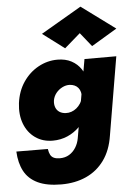

<svg xmlns="http://www.w3.org/2000/svg" viewBox="-64 -808 764 1100"><g transform="rotate(-5 317.5 -258.5)"><path d="M3 34Q6 100 31 147Q56 194 108.5 219Q161 244 244 244Q324 244 387 215.5Q450 187 491 130.5Q532 74 545 -10L621 -460H438L360 -11Q355 18 340 42Q325 66 302 80Q279 94 248 94Q228 94 214.5 88Q201 82 194 69Q187 56 184 35ZM42 -241Q34 -174 54 -122Q74 -70 116.5 -40Q159 -10 217 -10Q262 -10 301.5 -27Q341 -44 372 -75.5Q403 -107 423 -149Q443 -191 449 -240Q455 -288 447 -329.5Q439 -371 418 -402.5Q397 -434 363 -452Q329 -470 283 -470Q225 -470 173 -441.5Q121 -413 86 -361.5Q51 -310 42 -241ZM243 -239Q247 -262 261.5 -280.5Q276 -299 297.5 -310Q319 -321 341 -320Q356 -319 368.5 -313.5Q381 -308 389.5 -297.5Q398 -287 401.5 -273Q405 -259 402 -241Q399 -223 389.5 -208Q380 -193 366.5 -182Q353 -171 337 -165.5Q321 -160 305 -161Q283 -162 268 -172Q253 -182 246.5 -199.5Q240 -217 243 -239ZM424 -610 488 -530 635 -618 441 -761 208 -625 333 -531Z"/></g></svg>

Font: Jost Black
Style: Italic
Weight: 900
Italic angle: -5°
Version: Version 3.710